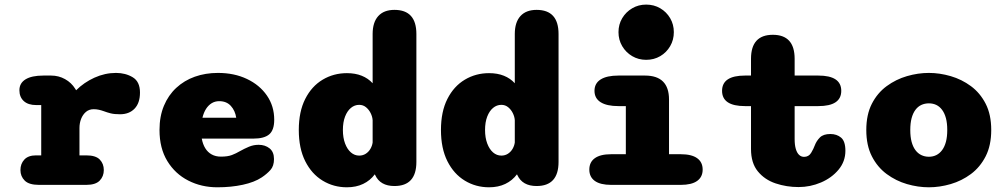

<svg xmlns="http://www.w3.org/2000/svg" viewBox="-20 -805 4373 836"><path d="M326 -128.5H355.5Q397 -128.5 414.5 -110.2Q432 -92 432 -64.5Q432 -37 414 -18.5Q396 0 355.5 0H150Q106.5 0 87.8 -18.5Q69 -37 69 -64.5Q69 -92 86 -110.2Q103 -128.5 137 -128.5H159.5V-347.5H138Q102.5 -347.5 83.5 -365Q64.5 -382.5 64.5 -412Q64.5 -443 91.2 -459.5Q118 -476 169 -476H202.5Q235.5 -476 263.2 -460.5Q291 -445 307.5 -418.5L311.5 -412Q345.5 -446 391.2 -466.8Q437 -487.5 485 -487.5Q526.5 -487.5 558 -468.5Q589.5 -449.5 589.5 -402Q589.5 -356.5 566 -332Q542.5 -307.5 502.5 -307.5Q477.5 -307.5 461.8 -311.5Q446 -315.5 431.5 -321Q420.5 -325 410 -327.2Q399.5 -329.5 388 -329.5Q368 -329.5 354.2 -317.8Q340.5 -306 333.2 -287.5Q326 -269 326 -247.5Z M926.5 10.5Q857 10.5 799.8 -18.8Q742.5 -48 708.5 -103.8Q674.5 -159.5 674.5 -239Q674.5 -298.5 693.8 -344.5Q713 -390.5 747.5 -422.5Q782 -454.5 828.2 -471Q874.5 -487.5 929 -487.5Q1000 -487.5 1055.2 -461.2Q1110.5 -435 1142.2 -389Q1174 -343 1174 -283.5Q1174 -238.5 1152.2 -220Q1130.5 -201.5 1083.5 -201.5H858.5Q863 -177 873.8 -159.5Q884.5 -142 901.8 -132.5Q919 -123 942 -123Q971.5 -123 989.8 -130Q1008 -137 1024 -146.5Q1044.5 -158 1064.2 -166.2Q1084 -174.5 1106 -174.5Q1134.5 -174.5 1153.8 -159Q1173 -143.5 1173 -112.5Q1173 -82 1157.5 -64.8Q1142 -47.5 1119.5 -32.5Q1088 -11.5 1037.2 -0.5Q986.5 10.5 926.5 10.5ZM861.5 -292.5H1008.5Q1004 -323 985.2 -343.8Q966.5 -364.5 934.5 -364.5Q916.5 -364.5 902 -355.8Q887.5 -347 877.2 -331Q867 -315 861.5 -292.5Z M1697.5 5Q1635.5 5 1613.5 -43L1612 -46Q1592 -19 1561.2 -4.2Q1530.5 10.5 1490.5 10.5Q1432.5 10.5 1384.8 -18.5Q1337 -47.5 1309 -103.2Q1281 -159 1281 -239Q1281 -319 1309 -374.2Q1337 -429.5 1384.8 -458Q1432.5 -486.5 1490.5 -486.5Q1527 -486.5 1555 -475.2Q1583 -464 1602.5 -442.5V-657Q1602.5 -708 1627 -735Q1651.5 -762 1697.5 -762Q1793 -762 1793 -657V-100Q1793 5 1697.5 5ZM1602.5 -184.5V-281.5Q1601.5 -297 1594 -312.2Q1586.5 -327.5 1573.8 -338Q1561 -348.5 1544 -348.5Q1524 -348.5 1508 -335.2Q1492 -322 1482.5 -297.5Q1473 -273 1473 -239Q1473 -205.5 1482.5 -180.2Q1492 -155 1508 -141.2Q1524 -127.5 1544 -127.5Q1560 -127.5 1572.5 -135.5Q1585 -143.5 1592.8 -156.8Q1600.5 -170 1602.5 -184.5Z M2316.5 5Q2254.5 5 2232.5 -43L2231 -46Q2211 -19 2180.2 -4.2Q2149.5 10.5 2109.5 10.5Q2051.5 10.5 2003.8 -18.5Q1956 -47.5 1928 -103.2Q1900 -159 1900 -239Q1900 -319 1928 -374.2Q1956 -429.5 2003.8 -458Q2051.5 -486.5 2109.5 -486.5Q2146 -486.5 2174 -475.2Q2202 -464 2221.5 -442.5V-657Q2221.5 -708 2246 -735Q2270.5 -762 2316.5 -762Q2412 -762 2412 -657V-100Q2412 5 2316.5 5ZM2221.5 -184.5V-281.5Q2220.5 -297 2213 -312.2Q2205.5 -327.5 2192.8 -338Q2180 -348.5 2163 -348.5Q2143 -348.5 2127 -335.2Q2111 -322 2101.5 -297.5Q2092 -273 2092 -239Q2092 -205.5 2101.5 -180.2Q2111 -155 2127 -141.2Q2143 -127.5 2163 -127.5Q2179 -127.5 2191.5 -135.5Q2204 -143.5 2211.8 -156.8Q2219.5 -170 2221.5 -184.5Z M2641 -133.5H2705V-343H2673Q2622 -343 2595.2 -360Q2568.5 -377 2568.5 -409.5Q2568.5 -442 2595.2 -459Q2622 -476 2673 -476H2788.5Q2893 -476 2893 -371.5V-133.5H2944Q2991.5 -133.5 3015.5 -116.2Q3039.5 -99 3039.5 -66.5Q3039.5 -34.5 3015.5 -17.2Q2991.5 0 2944 0H2641Q2594 0 2570 -17.2Q2546 -34.5 2546 -66.5Q2546 -99 2570 -116.2Q2594 -133.5 2641 -133.5ZM2673 -665Q2673 -698.5 2689.2 -725.8Q2705.5 -753 2732.8 -769Q2760 -785 2793.5 -785Q2827.5 -785 2854.8 -769Q2882 -753 2898 -725.8Q2914 -698.5 2914 -665Q2914 -631.5 2898 -604Q2882 -576.5 2854.8 -560.5Q2827.5 -544.5 2793.5 -544.5Q2760 -544.5 2732.8 -560.5Q2705.5 -576.5 2689.2 -604Q2673 -631.5 2673 -665Z M3224 -343Q3124 -343 3124 -409.5Q3124 -476 3224 -476H3250V-549Q3250 -653.5 3345 -653.5Q3440 -653.5 3440 -549V-476H3543Q3643 -476 3643 -409.5Q3643 -343 3543 -343H3440V-199Q3440 -174 3445 -156.8Q3450 -139.5 3459.2 -130.8Q3468.5 -122 3481 -122Q3501.5 -122 3512 -139.8Q3522.5 -157.5 3527.5 -171.5Q3535 -191.5 3550 -206.5Q3565 -221.5 3595.5 -221.5Q3623.5 -221.5 3642.2 -205.8Q3661 -190 3661 -148.5Q3661 -102 3631.2 -66.2Q3601.5 -30.5 3554.8 -10.5Q3508 9.5 3457 9.5Q3404.5 9.5 3357 -6.5Q3309.5 -22.5 3279.8 -58.8Q3250 -95 3250 -156V-343Z M4024.5 10.5Q3977 10.5 3929 -3.5Q3881 -17.5 3840.8 -47.2Q3800.5 -77 3776.2 -124.5Q3752 -172 3752 -239Q3752 -306 3776.2 -353.2Q3800.5 -400.5 3840.8 -430Q3881 -459.5 3929 -473.5Q3977 -487.5 4024.5 -487.5Q4071.5 -487.5 4119.5 -473.5Q4167.5 -459.5 4207.5 -430Q4247.5 -400.5 4271.8 -353.2Q4296 -306 4296 -239Q4296 -172 4271.8 -124.5Q4247.5 -77 4207.5 -47.2Q4167.5 -17.5 4119.5 -3.5Q4071.5 10.5 4024.5 10.5ZM4024.5 -122.5Q4042.5 -122.5 4057 -129.8Q4071.5 -137 4082.2 -151.5Q4093 -166 4098.8 -187.8Q4104.5 -209.5 4104.5 -239Q4104.5 -268.5 4098.8 -290.2Q4093 -312 4082.2 -326.5Q4071.5 -341 4057 -348Q4042.5 -355 4024.5 -355Q4006.5 -355 3991.5 -348Q3976.5 -341 3965.8 -326.5Q3955 -312 3949.2 -290.2Q3943.5 -268.5 3943.5 -239Q3943.5 -209.5 3949.2 -187.8Q3955 -166 3965.8 -151.5Q3976.5 -137 3991.5 -129.8Q4006.5 -122.5 4024.5 -122.5Z"/></svg>

Font: Sono ExtraLight Monospace ExtraBold
Style: Regular
Weight: 800
Version: Version 2.112